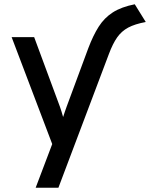

<svg xmlns="http://www.w3.org/2000/svg" viewBox="-20 -685 702 899"><path d="M147 194 224.5 -10.5 34.5 -511H140L260.5 -185.5Q264.5 -174.5 268.2 -162.2Q272 -150 275.5 -137Q279.5 -150 283.8 -162.2Q288 -174.5 292 -185.5L393.5 -459.5Q416 -519 442.2 -560.2Q468.5 -601.5 508.2 -627Q548 -652.5 611 -665L662.5 -582Q611.5 -572.5 580.2 -555.8Q549 -539 528.5 -509.8Q508 -480.5 490 -432.5L253.5 194Z"/></svg>

Font: Overpass Mono SemiBold
Style: Regular
Weight: 600
Monospace: yes
Designer: Delve Withrington, Dave Bailey
Foundry: Delve Fonts LLC
Version: Version 4.000